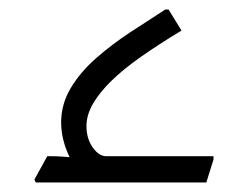

<svg xmlns="http://www.w3.org/2000/svg" viewBox="-20 -382 519 402"><path d="M140 -27Q108 -78 108 -125Q108 -164 128 -197.5Q148 -231 181 -260Q214 -289 252 -314Q290 -339 326 -362H333L360 -318Q312 -289 275 -263Q238 -237 213 -212.5Q188 -188 174.5 -164.5Q161 -141 161 -118Q161 -92 174 -73.5Q187 -55 202 -55ZM55 0 52 -6 79 -55H82Q112 -55 135.5 -51.5Q159 -48 159 -48L169 -55H427V-48L412 0Z"/></svg>

Font: Fustat Light
Style: Regular
Weight: 300
Designer: Mohamed Gaber, Khaled Hosny, Laura Garcia Mut
Foundry: Kief Type Foundry, Alif Type Foundry, Hard Type Foundry
Version: Version 1.007